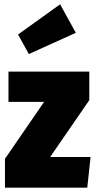

<svg xmlns="http://www.w3.org/2000/svg" viewBox="-20 -864 440 884"><path d="M256.8 -844.2 329.1 -712.9 112.8 -615.2 63 -705.1ZM391.1 -534.2V-402.8L210.9 -141.1H397L381.8 0H2.9V-132.8L183.1 -395H19V-534.2Z"/></svg>

Font: Fira Sans Compressed Heavy
Style: Regular
Weight: 900
Width: 1
Designer: Carrois Corporate & Edenspiekermann AG
Foundry: Carrois Corporate GbR & Edenspiekermann AG
Version: Version 4.203;PS 004.203;hotconv 1.0.88;makeotf.lib2.5.64775